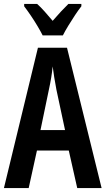

<svg xmlns="http://www.w3.org/2000/svg" viewBox="-20 -957 537 977"><path d="M373 0 330 -191H168L126 0H0L173 -714H321L497 0ZM267 -501Q261 -533 256 -563.5Q251 -594 248 -619Q243 -566 229 -502L186 -295H311ZM197 -777Q187 -797 171 -824Q155 -851 137 -877.5Q119 -904 103 -925V-937H169Q187 -921 207 -898.5Q227 -876 248 -851Q272 -879 289.5 -897.5Q307 -916 328 -937H394V-925Q379 -906 361.5 -879.5Q344 -853 327.5 -826Q311 -799 300 -777Z"/></svg>

Font: Noto Sans ExtraCondensed SemiBold
Style: Regular
Weight: 600
Width: 2
Designer: Monotype Design Team
Foundry: Monotype Imaging Inc.
Version: Version 2.013; ttfautohint (v1.8.4.7-5d5b)